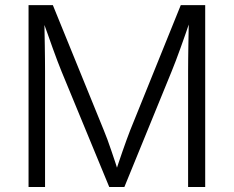

<svg xmlns="http://www.w3.org/2000/svg" viewBox="-20 -748 935 768"><path d="M94.2 0V-727.5H191.4L395 -227.5Q401.9 -211.4 409.7 -189.9Q417.5 -168.5 425.8 -144Q434.1 -119.6 442.1 -95.7Q450.2 -71.8 456.5 -50.3H439Q445.8 -70.8 453.6 -94.5Q461.4 -118.2 470 -142.6Q478.5 -167 486.6 -189.2Q494.6 -211.4 501 -227.5L703.1 -727.5H800.8V0H732.4V-462.4Q732.4 -483.9 732.7 -509.5Q732.9 -535.2 733.4 -563Q733.9 -590.8 734.4 -618.9Q734.9 -647 735.4 -673.8H743.2Q733.4 -644.5 722.9 -614.7Q712.4 -585 702.4 -556.9Q692.4 -528.8 683.1 -504.6Q673.8 -480.5 666.5 -462.4L477.5 0H417L226.1 -462.4Q218.8 -480.5 209.7 -504.2Q200.7 -527.8 190.7 -555.7Q180.7 -583.5 170.2 -613.5Q159.7 -643.6 148.4 -673.8H157.2Q157.7 -648.9 158.2 -621.3Q158.7 -593.8 159.2 -565.7Q159.7 -537.6 159.9 -511.2Q160.2 -484.9 160.2 -462.4V0Z"/></svg>

Font: Inter 16pt Light
Style: Regular
Weight: 300
Version: Version 4.001;git-66647c0bb